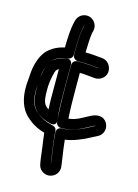

<svg xmlns="http://www.w3.org/2000/svg" viewBox="-120 -718 656 914"><g transform="rotate(15 208.5 -261.5)"><path d="M230 -431H205C191 -431 180 -420 180 -406V-301C180 -233 182 -176 186 -127C187 -114 198 -104 211 -104C236 -104 260 -108 282 -116C303 -124 330 -138 359 -154C363 -156 367 -157 368 -157L342 -143C291 -115 249 -103 215 -103C201 -103 188 -92 191 -72C192 -69 192 -57 194 -40C196 -18 201 15 207 55L210 79V80V79L206 55L198 1C192 -45 189 -75 189 -82C189 -101 174 -105 157 -109C130 -115 105 -128 81 -150C61 -168 49 -199 49 -248C49 -268 52 -286 53 -308C55 -342 63 -368 77 -391C89 -413 125 -430 157 -432C170 -433 180 -444 180 -457C180 -524 183 -569 188 -589L191 -602L192 -603V-602L189 -589C182 -560 181 -516 181 -457C181 -442 195 -432 206 -432H230C247 -432 273 -430 309 -426C309 -426 310 -426 310 -425C281 -428 247 -431 230 -431ZM230 -381C243 -381 264 -379 294 -376L305 -375C318 -374 331 -378 341 -386C377 -413 358 -472 315 -476C279 -480 252 -482 231 -482C232 -526 234 -559 237 -578L240 -589C248 -620 227 -647 202 -652C172 -658 148 -637 143 -613L140 -601C134 -575 131 -538 130 -479C90 -471 51 -448 33 -417C15 -388 5 -350 3 -310C2 -287 -1 -270 -1 -248C-1 -192 14 -145 47 -114C75 -88 105 -71 140 -62C141 -48 145 -24 149 7L156 63L160 86C162 99 168 111 179 119C215 147 267 116 260 72L257 49C250 1 246 -25 243 -55C280 -60 322 -76 366 -100L391 -113C412 -123 427 -152 412 -181C396 -212 362 -211 336 -198C292 -176 277 -162 234 -156C231 -196 230 -246 230 -301ZM185 -140C181 -166 179 -211 179 -276V-406C179 -413 176 -435 150 -431C129 -427 107 -418 93 -408C71 -392 65 -371 59 -344C53 -316 50 -288 50 -260C50 -212 57 -173 83 -149C103 -130 128 -118 155 -112C155 -112 191 -101 185 -140ZM131 -174C109 -188 100 -201 100 -260C100 -284 102 -308 108 -333C114 -362 117 -365 129 -372V-276C129 -235 129 -203 131 -174Z"/></g></svg>

Font: AppleStorm
Style: CBo
Weight: 400
Foundry: Cannot Into Space Fonts
Version: Version 1.01